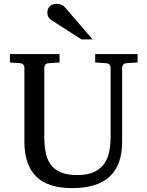

<svg xmlns="http://www.w3.org/2000/svg" viewBox="-20 -948 752 984"><path d="M627 -624Q616.2 -623 611.1 -616.2Q606 -609.4 606 -602.1V-222.2Q606 -160.6 589.4 -115.7Q572.8 -70.8 540.3 -41.5Q507.8 -12.2 459.7 2Q411.6 16.1 349.1 16.1Q225.1 16.1 165 -43.9Q105 -104 105 -222.2V-602.1Q105 -609.4 99.9 -616.2Q94.7 -623 84 -624L30.8 -627.9V-670.9H285.2V-627.9L228 -624Q217.3 -623 212.2 -616.2Q207 -609.4 207 -602.1V-248Q207 -204.1 213.9 -167.7Q220.7 -131.3 239.3 -105.5Q257.8 -79.6 290.8 -65.2Q323.7 -50.8 376 -50.8Q427.7 -50.8 460.9 -65.9Q494.1 -81.1 513.2 -107.7Q532.2 -134.3 539.6 -170.4Q546.9 -206.5 546.9 -248V-602.1Q546.9 -609.4 541.3 -616.2Q535.6 -623 524.9 -624L467.8 -627.9V-670.9H685.1V-627.9ZM397.5 -746.1 245.6 -843.3Q234.9 -850.1 228.8 -859.9Q222.7 -869.6 222.7 -883.3Q222.7 -891.1 225.1 -899.2Q227.5 -907.2 232.9 -913.6Q238.3 -919.9 247.1 -924.1Q255.9 -928.2 268.6 -928.2Q279.3 -928.2 286.6 -926.5Q293.9 -924.8 299.8 -921.4Q305.7 -918 310.5 -912.8Q315.4 -907.7 320.8 -901.4L454.6 -746.1Z"/></svg>

Font: Charis SIL
Style: Regular
Weight: 400
Foundry: SIL International
Version: Version 4.112